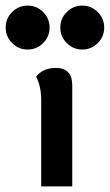

<svg xmlns="http://www.w3.org/2000/svg" viewBox="-89 -663 391 683"><path d="M57.6 0V-305.7Q57.6 -355 39.6 -390.6Q64 -421.4 109.4 -421.4Q168 -421.4 168 -359.9V0ZM203.6 -486.8Q171.4 -486.8 148.4 -509.8Q125.5 -532.7 125.5 -564.9Q125.5 -597.2 148.4 -620.1Q171.4 -643.1 203.6 -643.1Q235.8 -643.1 258.8 -620.1Q281.7 -597.2 281.7 -564.9Q281.7 -532.7 258.8 -509.8Q235.8 -486.8 203.6 -486.8ZM9.3 -486.8Q-22.9 -486.8 -45.9 -509.8Q-68.8 -532.7 -68.8 -564.9Q-68.8 -597.2 -45.9 -620.1Q-22.9 -643.1 9.3 -643.1Q41.5 -643.1 64.5 -620.1Q87.4 -597.2 87.4 -564.9Q87.4 -532.7 64.5 -509.8Q41.5 -486.8 9.3 -486.8Z"/></svg>

Font: Bainsley
Style: Bold
Weight: 700
Designer: Paul James MIller
Foundry: High-Logic / Made with FontCreator
Version: Version 1.411;March 28, 2021;FontCreator 13.0.0.2683 64-bit